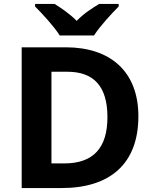

<svg xmlns="http://www.w3.org/2000/svg" viewBox="-20 -954 780 974"><path d="M283 -774H457C485 -819 546 -885 582 -921V-934H483C448 -913 403 -884 369 -848C334 -884 292 -912 257 -934H158V-921C195 -884 255 -819 283 -774ZM682 -364C682 -593 538 -714 314 -714H90V0H292C538 0 682 -123 682 -364ZM525 -360C525 -204 454 -125 306 -125H241V-590H322C454 -590 525 -518 525 -360Z"/></svg>

Font: Noto Sans Bassa Vah
Style: Bold
Weight: 700
Designer: Monotype Design Team
Foundry: Monotype Imaging Inc.
Version: Version 2.002